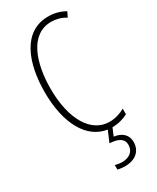

<svg xmlns="http://www.w3.org/2000/svg" viewBox="-240 -792 901 1100"><g transform="rotate(-30 210.5 -242.0)"><path d="M352 143C352 98 323 67 268 60L289 10C328 10 366 -1 393 -16V-53C370 -40 335 -25 291 -25C169 -25 92 -158 92 -357C92 -526 145 -689 286 -689C315 -689 349 -682 381 -662L397 -695C362 -715 326 -724 286 -724C119 -724 53 -551 53 -358C53 -146 133 -10 259 8L228 81C281 84 318 99 318 143C318 187 284 211 237 211C224 211 206 208 192 204V234C207 238 226 240 240 240C309 240 352 203 352 143Z"/></g></svg>

Font: Noto Sans ExtraCondensed ExtraLight
Style: Regular
Weight: 200
Width: 2
Designer: Monotype Design Team
Foundry: Monotype Imaging Inc.
Version: Version 2.013